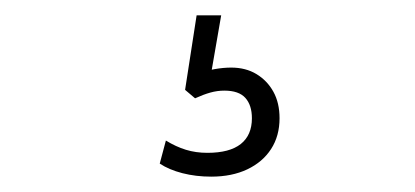

<svg xmlns="http://www.w3.org/2000/svg" viewBox="-20 -40 540 250"><path d="M255 190Q235 190 217.5 185.5Q200 181 188 173L196 143Q209 151 222 155Q235 159 250 159Q279 159 293.5 147.5Q308 136 308 114Q308 97 299.5 87.5Q291 78 272 78Q263 78 254 80.5Q245 83 234 88L221 77L236 -20H268L255 55L240 56Q248 52 259.5 50Q271 48 281 48Q300 48 314 56.5Q328 65 336 79.5Q344 94 344 114Q344 137 333 154Q322 171 302 180.5Q282 190 255 190Z"/></svg>

Font: Nunito Sans 12pt ExtraLight Condensed
Style: Regular
Weight: 200
Width: 3
Version: Version 3.101;gftools[0.9.27]